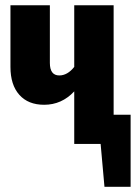

<svg xmlns="http://www.w3.org/2000/svg" viewBox="-20 -551 520 735"><path d="M415 -111.8H480V164.1H379.9L365.2 0H264.2V-201.2Q216.3 -149.9 148.9 -149.9Q87.9 -149.9 54 -188Q20 -226.1 20 -294.9V-530.8H170.9V-310.1Q170.9 -262.2 207 -262.2Q238.3 -262.2 264.2 -294.9V-530.8H415Z"/></svg>

Font: Fira Sans Compressed
Style: Bold
Weight: 700
Width: 1
Designer: Carrois Corporate & Edenspiekermann AG
Foundry: Carrois Corporate GbR & Edenspiekermann AG
Version: Version 4.203;PS 004.203;hotconv 1.0.88;makeotf.lib2.5.64775